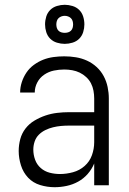

<svg xmlns="http://www.w3.org/2000/svg" viewBox="-20 -773 540 801"><path d="M208 8Q177 8 147.5 -1Q118 -10 97.5 -31.5Q77 -53 67.5 -83Q58 -113 58 -143Q58 -168 64.5 -192.5Q71 -217 86.5 -237Q102 -257 124 -270Q146 -283 169.5 -291Q193 -299 218 -302Q243 -305 268 -305H373V-362Q373 -378 370 -394.5Q367 -411 359.5 -425.5Q352 -440 339.5 -451.5Q327 -463 312.5 -470Q298 -477 281.5 -480Q265 -483 248 -483Q226 -483 204.5 -478.5Q183 -474 164.5 -461.5Q146 -449 135.5 -429Q125 -409 125 -387H64Q64 -409 71 -430.5Q78 -452 90.5 -470.5Q103 -489 121.5 -502.5Q140 -516 160.5 -524Q181 -532 203.5 -535Q226 -538 248 -538Q273 -538 297 -534Q321 -530 343 -520Q365 -510 383 -493.5Q401 -477 412.5 -455.5Q424 -434 429 -410Q434 -386 434 -362V0H373V-91Q363 -67 346 -47.5Q329 -28 306.5 -15.5Q284 -3 258.5 2.5Q233 8 208 8ZM230 -47Q257 -47 284.5 -54.5Q312 -62 333 -80.5Q354 -99 363.5 -125.5Q373 -152 373 -180V-249H268Q251 -249 234.5 -247.5Q218 -246 201.5 -242Q185 -238 169.5 -230.5Q154 -223 142 -211Q130 -199 124.5 -182.5Q119 -166 119 -149Q119 -127 126.5 -106.5Q134 -86 150 -72Q166 -58 187 -52.5Q208 -47 230 -47ZM250 -590Q234 -590 217.5 -595Q201 -600 189.5 -611.5Q178 -623 173 -639Q168 -655 168 -671Q168 -688 173 -704Q178 -720 189.5 -731.5Q201 -743 217.5 -748Q234 -753 250 -753Q266 -753 282.5 -748Q299 -743 310.5 -731.5Q322 -720 327 -704Q332 -688 332 -671Q332 -655 327 -639Q322 -623 310.5 -611.5Q299 -600 282.5 -595Q266 -590 250 -590ZM250 -636Q257 -636 264 -638Q271 -640 276 -645Q281 -650 283 -657Q285 -664 285 -671Q285 -678 283 -685Q281 -692 276 -697Q271 -702 264 -704.5Q257 -707 250 -707Q243 -707 236 -704.5Q229 -702 224 -697Q219 -692 217 -685Q215 -678 215 -671Q215 -664 217 -657Q219 -650 224 -645Q229 -640 236 -638Q243 -636 250 -636Z"/></svg>

Font: Iosevka Term Light
Style: Regular
Weight: 300
Monospace: yes
Designer: Belleve Invis
Foundry: Belleve Invis
Version: Version 9.0.1; ttfautohint (v1.8.3)